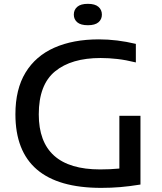

<svg xmlns="http://www.w3.org/2000/svg" viewBox="-20 -950 824 978"><path d="M495.5 7Q58.5 7 58.5 -368Q58.5 -495.5 110 -580.2Q161.5 -665 257 -707.2Q352.5 -749.5 484 -749.5Q575.5 -749.5 672 -726.5V-632Q621.5 -644.5 577.8 -649.5Q534 -654.5 492.5 -654.5Q343.5 -654.5 260.5 -586.5Q177.5 -518.5 177.5 -367.5Q177.5 -87 490 -87Q541.5 -87 588 -91.5V-360H695.5V-10Q640 -1 593 3Q546 7 495.5 7ZM427.5 -821.5Q391 -821.5 373.5 -836.5Q356 -851.5 356 -875.5Q356 -900 373.5 -915.2Q391 -930.5 427.5 -930.5Q464 -930.5 481.5 -915.2Q499 -900 499 -875.5Q499 -851.5 481.5 -836.5Q464 -821.5 427.5 -821.5Z"/></svg>

Font: Encode Sans Exp Md
Style: Regular
Weight: 500
Width: 7
Designer: Multiple Designers
Foundry: Impallari Type
Version: Version 3.002; ttfautohint (v1.8.3) -l 8 -r 50 -G 200 -x 14 